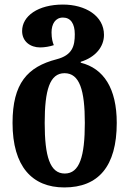

<svg xmlns="http://www.w3.org/2000/svg" viewBox="-20 -569 567 842"><path d="M262 253C411 253 492 161 492 -30C492 -181 435 -269 334 -294V-298C399 -318 436 -364 436 -416C436 -500 354 -549 256 -549C147 -549 77 -499 77 -433C77 -387 113 -361 156 -361C175 -361 199 -365 216 -371C211 -382 206 -401 206 -427C206 -464 223 -492 256 -492C290 -492 308 -465 308 -419C308 -368 298 -327 228 -309C101 -276 35 -204 35 -30C35 161 121 253 262 253ZM264 192C199 192 176 117 176 -30C176 -174 198 -248 263 -248C329 -248 352 -174 352 -30C352 117 329 192 264 192Z"/></svg>

Font: Noto Serif Georgian Condensed Bold
Style: Regular
Weight: 700
Width: 3
Designer: Monotype Design Team, Akaki Razmadze
Foundry: Google LLC
Version: Version 2.003